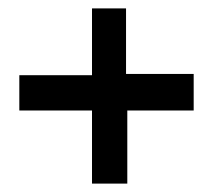

<svg xmlns="http://www.w3.org/2000/svg" viewBox="-20 -615 523 457"><path d="M283 -352V-178H199V-352H26V-436H199V-595H280V-439H441V-352Z"/></svg>

Font: Ekushey Lal Sabuj
Style: Bold
Weight: 700
Designer: Al Mamun Sumon
Foundry: Al Mamun Sumon
Version: Version 1.0